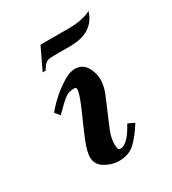

<svg xmlns="http://www.w3.org/2000/svg" viewBox="-106 -427 447 499"><g transform="rotate(-30 117.5 -177.0)"><path d="M127 -253Q150 -253 161 -234.5Q172 -216 172 -197Q172 -177 163.5 -156Q155 -135 145.5 -113.5Q136 -92 127.5 -71Q119 -50 119 -31Q119 -27 120 -20.5Q121 -14 127 -14Q135 -14 142.5 -19.5Q150 -25 156 -32.5Q162 -40 167 -48.5Q172 -57 175 -62L194 -53Q178 -27 159 -7.5Q140 12 108 12Q87 12 67 0Q47 -12 47 -34Q47 -51 59 -80.5Q71 -110 84 -138.5Q97 -167 104 -188.5Q111 -210 102 -210Q93 -210 87 -208.5Q81 -207 74.5 -202.5Q68 -198 59 -189.5Q50 -181 36 -167L24 -181Q31 -190 43.5 -202.5Q56 -215 71 -226.5Q86 -238 100.5 -245.5Q115 -253 127 -253ZM82 -352H168Q207 -352 233 -365L235 -366L233 -363L230 -355Q210 -310 147 -310H99Q82 -310 76 -306.5Q70 -303 63 -292L60 -287H51Z"/></g></svg>

Font: Lucien Schoenschriftv CAT
Style: Regular
Weight: 400
Designer: Lucian Bernhard 1928
Foundry: CAT-Fonts Peter Wiegel
Version: Version 1.000